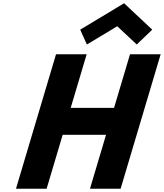

<svg xmlns="http://www.w3.org/2000/svg" viewBox="-20 -1158 1006 1178"><path d="M472.1 -976 513 -885 699.4 -997 819 -885 914.1 -976 741.4 -1138ZM364.6 -331H630.6L532 0H720L965.7 -825H777.7L679.7 -496H413.7L511.7 -825H323.7L78 0H266Z"/></svg>

Font: Hussar
Style: BdOblThree
Weight: 700
Foundry: Cannot Into Space Fonts
Version: Version 2.00